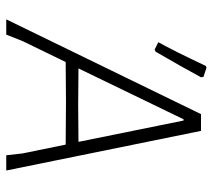

<svg xmlns="http://www.w3.org/2000/svg" viewBox="-54 -644 697 630"><g transform="rotate(90 295.0 -328.5)"><path d="M196 -655 202 -657 232 -647 233 -639Q202 -581 149 -490L142 -487L118 -499Q146 -549 196 -655ZM409 -639 539 0H489L483 -53L454 -195L312 -196L183 -195L115 -55L93 0H43L354 -639ZM371 -582 204 -237 322 -236 445 -237 375 -582Z"/></g></svg>

Font: Alegreya Sans Light
Style: Italic
Weight: 300
Italic angle: -7°
Designer: Juan Pablo del Peral
Foundry: Huerta Tipografica
Version: Version 2.007